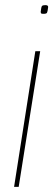

<svg xmlns="http://www.w3.org/2000/svg" viewBox="-20 -730 216 750"><path d="M157 -710Q169 -710 168 -702Q166 -684 163.5 -680Q161 -676 150 -676Q145 -676 142 -677Q139 -678 139 -684Q141 -703 144 -706.5Q147 -710 157 -710ZM35 0 118 -530H137L53 0Z"/></svg>

Font: Georama Thin
Style: Italic
Weight: 100
Italic angle: -9°
Designer: Jean-Baptiste Levee
Foundry: Production Type
Version: Version 1.000